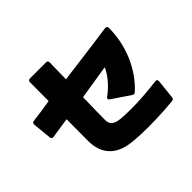

<svg xmlns="http://www.w3.org/2000/svg" viewBox="-176 -1051 1353 1353"><g transform="rotate(-45 500.0 -374.5)"><path d="M438 33C484 39 544 42 612 42C688 42 772 38 854 30C866 29 872 22 873 11L888 -133C888 -134 888 -136 888 -137C888 -147 883 -152 873 -152C872 -152 870 -152 869 -152C772 -140 687 -134 611 -134C576 -134 543 -135 511 -138C444 -144 426 -170 426 -211C426 -259 427 -332 430 -433L687 -474C670 -431 620 -363 553 -316C547 -312 544 -307 544 -302C544 -297 546 -293 552 -289L687 -198C691 -195 695 -194 699 -194C704 -194 708 -196 713 -200C830 -307 904 -472 904 -649C904 -662 896 -669 883 -667C825 -658 651 -635 434 -607C435 -656 436 -712 437 -772C437 -784 431 -791 418 -791H259C247 -791 240 -785 240 -773C240 -733 240 -664 239 -585C183 -575 125 -567 67 -560C54 -558 49 -551 50 -539L64 -399C65 -386 73 -380 85 -382L238 -405C238 -315 237 -235 237 -191C236 -51 319 18 438 33Z"/></g></svg>

Font: LINE Seed JP_OTF ExtraBold
Style: Regular
Weight: 800
Designer: LY Corporation & Fontrix & Fontworks
Version: Version 1.013